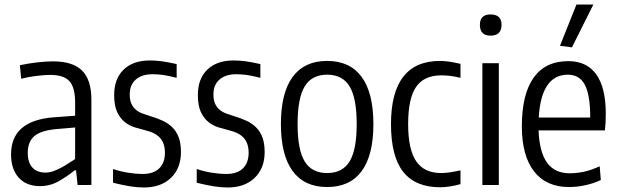

<svg xmlns="http://www.w3.org/2000/svg" viewBox="-20 -820 2740 851"><path d="M157 5Q97 5 63 -32.5Q29 -70 29 -136Q29 -285 217 -300L313 -307V-365Q313 -433 287.5 -460.5Q262 -488 203 -488Q178 -488 141 -483.5Q104 -479 74 -471L68 -531Q106 -539 144.5 -543.5Q183 -548 215 -548Q303 -548 344 -507Q385 -466 385 -379V0H324L317 -65H311Q279 -39 240.5 -17Q202 5 157 5ZM182 -55Q199 -55 217 -61.5Q235 -68 252.5 -77.5Q270 -87 285.5 -97.5Q301 -108 313 -115V-255L232 -248Q162 -242 132.5 -217Q103 -192 103 -142Q103 -100 123.5 -77.5Q144 -55 182 -55Z M618 11Q589 11 557.5 6Q526 1 481 -10V-71Q513 -60 547.5 -54.5Q582 -49 613 -49Q660 -49 685.5 -73.5Q711 -98 711 -143Q711 -183 691 -207Q671 -231 626 -242Q602 -248 577.5 -255.5Q553 -263 532.5 -279.5Q512 -296 499 -324Q486 -352 486 -399Q486 -471 528 -511.5Q570 -552 644 -552Q670 -552 696.5 -548.5Q723 -545 763 -536V-475Q724 -485 701 -488Q678 -491 656 -491Q609 -491 582 -467.5Q555 -444 555 -402Q555 -376 562.5 -360Q570 -344 582.5 -333.5Q595 -323 611.5 -317Q628 -311 647 -305Q678 -296 703 -284Q728 -272 745.5 -254Q763 -236 772.5 -210Q782 -184 782 -146Q782 -74 737.5 -31.5Q693 11 618 11Z M989 11Q960 11 928.5 6Q897 1 852 -10V-71Q884 -60 918.5 -54.5Q953 -49 984 -49Q1031 -49 1056.5 -73.5Q1082 -98 1082 -143Q1082 -183 1062 -207Q1042 -231 997 -242Q973 -248 948.5 -255.5Q924 -263 903.5 -279.5Q883 -296 870 -324Q857 -352 857 -399Q857 -471 899 -511.5Q941 -552 1015 -552Q1041 -552 1067.5 -548.5Q1094 -545 1134 -536V-475Q1095 -485 1072 -488Q1049 -491 1027 -491Q980 -491 953 -467.5Q926 -444 926 -402Q926 -376 933.5 -360Q941 -344 953.5 -333.5Q966 -323 982.5 -317Q999 -311 1018 -305Q1049 -296 1074 -284Q1099 -272 1116.5 -254Q1134 -236 1143.5 -210Q1153 -184 1153 -146Q1153 -74 1108.5 -31.5Q1064 11 989 11Z M1430 9Q1329 9 1277 -62Q1225 -133 1225 -270Q1225 -408 1277 -479Q1329 -550 1430 -550Q1531 -550 1583 -479Q1635 -408 1635 -270Q1635 -132 1583 -61.5Q1531 9 1430 9ZM1430 -53Q1498 -53 1529.5 -104.5Q1561 -156 1561 -270Q1561 -385 1529.5 -437Q1498 -489 1430 -489Q1362 -489 1330.5 -437Q1299 -385 1299 -270Q1299 -156 1330.5 -104.5Q1362 -53 1430 -53Z M1931 10Q1821 10 1767 -58.5Q1713 -127 1713 -270Q1713 -550 1931 -550Q1966 -550 2021 -537V-475Q1997 -481 1976.5 -483.5Q1956 -486 1936 -486Q1859 -486 1824 -434.5Q1789 -383 1789 -270Q1789 -158 1824.5 -105.5Q1860 -53 1936 -53Q1967 -53 2021 -65V-4Q2001 2 1976.5 6Q1952 10 1931 10Z M2154 -662Q2107 -662 2107 -710Q2107 -756 2154 -756Q2203 -756 2203 -710Q2203 -662 2154 -662ZM2118 -540H2191V0H2118Z M2462 -617 2535 -800H2610L2515 -610ZM2502 9Q2401 9 2347 -60.5Q2293 -130 2293 -260Q2293 -402 2345 -475.5Q2397 -549 2499 -549Q2581 -549 2623 -490Q2665 -431 2665 -316Q2665 -291 2664 -275Q2663 -259 2661 -242H2367Q2371 -145 2405 -98.5Q2439 -52 2505 -52Q2537 -52 2569 -59Q2601 -66 2638 -83L2643 -22Q2614 -8 2576.5 0.5Q2539 9 2502 9ZM2497 -489Q2438 -489 2405.5 -441Q2373 -393 2368 -299H2596Q2596 -400 2572 -444.5Q2548 -489 2497 -489Z"/></svg>

Font: Encode Sans Compressed
Style: Regular
Weight: 400
Designer: Pablo Impallari, Andres Torresi
Foundry: Pablo Impallari, Andres Torresi
Version: Version 1.000; ttfautohint (v1.00) -l 8 -r 50 -G 200 -x 14 -